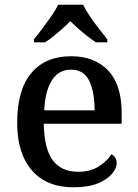

<svg xmlns="http://www.w3.org/2000/svg" viewBox="-20 -786 585 816"><path d="M292 10Q178 10 115.5 -62Q53 -134 53 -264Q53 -404 113 -475.5Q173 -547 282 -547Q382 -547 439.5 -486.5Q497 -426 497 -307V-260H166Q168 -153 204.5 -104.5Q241 -56 312 -56Q364 -56 399.5 -78.5Q435 -101 453 -130Q462 -127 469 -117Q476 -107 476 -93Q476 -72 456.5 -48Q437 -24 396.5 -7Q356 10 292 10ZM382 -317Q382 -396 359 -443Q336 -490 281 -490Q230 -490 201 -445.5Q172 -401 168 -317ZM124 -619Q140 -638 159.5 -664Q179 -690 198 -717Q217 -744 227 -766H333Q344 -744 362 -717Q380 -690 400.5 -664Q421 -638 436 -619V-606H388Q371 -617 351 -632.5Q331 -648 312.5 -664.5Q294 -681 279 -696Q264 -681 245.5 -664.5Q227 -648 208 -632.5Q189 -617 171 -606H124Z"/></svg>

Font: Noto Serif Hebrew Medium
Style: Regular
Weight: 500
Version: Version 2.003